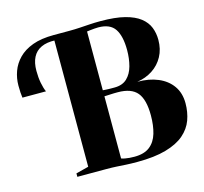

<svg xmlns="http://www.w3.org/2000/svg" viewBox="-108 -871 1058 997"><g transform="rotate(-15 421.0 -372.0)"><path d="M510.5 6Q475.5 6 450.2 4.5Q425 3 400.8 1.5Q376.5 0 345.5 0H189.5V-18.5L257.5 -36V-743H344.5Q375.5 -743 402.5 -744.8Q429.5 -746.5 456.2 -748.2Q483 -750 514 -750Q593 -750 644.5 -736.8Q696 -723.5 725.8 -700Q755.5 -676.5 767.8 -645.5Q780 -614.5 780 -579Q780 -528.5 759 -489.8Q738 -451 701.2 -427Q664.5 -403 618 -396Q680.5 -396.5 728.5 -376.2Q776.5 -356 803.8 -317.5Q831 -279 831 -224Q831 -176 815.8 -134.2Q800.5 -92.5 764 -61Q727.5 -29.5 665.5 -11.8Q603.5 6 510.5 6ZM503.5 -24Q556 -24 586 -47.5Q616 -71 628.5 -113Q641 -155 641 -210Q641 -294.5 609.8 -332.2Q578.5 -370 505.5 -370Q495.5 -370 485.5 -369.8Q475.5 -369.5 466.2 -369Q457 -368.5 448.5 -368.2Q440 -368 433.5 -367.5V-33.5Q441 -30.5 452.5 -28.2Q464 -26 477.2 -25Q490.5 -24 503.5 -24ZM496 -398Q539 -398 563.8 -421.8Q588.5 -445.5 599 -484.5Q609.5 -523.5 609.5 -569Q609.5 -644.5 583.8 -683Q558 -721.5 495 -721.5Q485.5 -721.5 473.5 -720.5Q461.5 -719.5 450.8 -718.2Q440 -717 433.5 -716V-400Q440 -399.5 448 -399Q456 -398.5 464.2 -398.2Q472.5 -398 480.8 -398Q489 -398 496 -398ZM20.5 -471Q18.5 -484 17.5 -500Q16.5 -516 16.5 -537Q16.5 -576 29.8 -612.8Q43 -649.5 71.8 -679Q100.5 -708.5 147.2 -725.8Q194 -743 262 -743L267 -728.5L262 -714.5Q217 -716.5 186.8 -702.5Q156.5 -688.5 141.5 -659.2Q126.5 -630 126.5 -586.5Q126.5 -551 132.2 -521Q138 -491 147 -471Z"/></g></svg>

Font: Merriweather 144pt ExtraBold
Style: Regular
Weight: 800
Version: Version 2.100